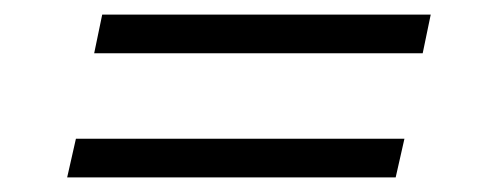

<svg xmlns="http://www.w3.org/2000/svg" viewBox="-20 -441 659 263"><path d="M120 -421H570L559 -368H109ZM84 -251H534L522 -198H72Z"/></svg>

Font: Decalotype Light Italic
Style: Regular
Weight: 300
Italic angle: -12°
Designer: Alfredo Marco Pradil
Foundry: Alfredo Marco Pradil
Version: Version 1.0